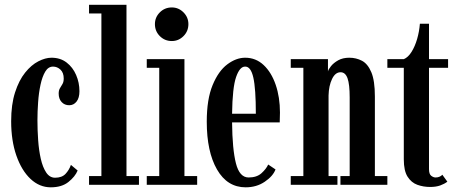

<svg xmlns="http://www.w3.org/2000/svg" viewBox="-20 -770 1898 800"><path d="M191.5 10.5Q144.5 10.5 107.2 -24.5Q70 -59.5 48.2 -121.8Q26.5 -184 26.5 -265Q26.5 -335 42.8 -385.2Q59 -435.5 84.8 -467.5Q110.5 -499.5 139.8 -514.5Q169 -529.5 194.5 -529.5Q231.5 -529.5 257.5 -509.5Q283.5 -489.5 297.2 -457.5Q311 -425.5 311 -390Q311 -362 299 -346.8Q287 -331.5 268.5 -331.5Q249 -331.5 236.8 -344.8Q224.5 -358 224.5 -380Q224.5 -394 229.8 -402.5Q235 -411 240.2 -419.8Q245.5 -428.5 245.5 -443Q245.5 -467 232 -479.8Q218.5 -492.5 201 -492.5Q181 -492.5 168.5 -471.5Q156 -450.5 148.8 -416.8Q141.5 -383 138.8 -344Q136 -305 136 -268.5Q136 -228 139 -185.8Q142 -143.5 150 -108.2Q158 -73 172.5 -51.2Q187 -29.5 209.5 -29.5Q238 -29.5 253 -45.5Q268 -61.5 275.5 -83L303.5 -59.5Q293 -34 265.2 -11.8Q237.5 10.5 191.5 10.5Z M351 0V-36.5H402.5V-714H351V-750H507V-36.5H559V0Z M696 -599Q666.5 -599 646 -619.5Q625.5 -640 625.5 -669.5Q625.5 -698 646 -718.5Q666.5 -739 696 -739Q724 -739 744.5 -718.5Q765 -698 765 -669.5Q765 -640 744.5 -619.5Q724 -599 696 -599ZM591.5 0V-36.5H643.5V-487.5H591.5V-523.5H748.5V-36.5H801.5V0Z M1003.5 10.5Q927 10.5 884.2 -63.8Q841.5 -138 841.5 -263Q841.5 -356.5 865.8 -415.2Q890 -474 927 -501.8Q964 -529.5 1001.5 -529.5Q1046 -529.5 1078.5 -499Q1111 -468.5 1128.8 -416.5Q1146.5 -364.5 1146.5 -301Q1146.5 -279 1145.5 -260H947Q948 -148.5 963 -89.5Q978 -30.5 1016 -30.5Q1050 -30.5 1069.8 -48.5Q1089.5 -66.5 1097.5 -84.5L1128 -64Q1117.5 -36 1083.2 -12.8Q1049 10.5 1003.5 10.5ZM1001.5 -492.5Q979 -493 963.8 -449.2Q948.5 -405.5 947 -296H1046Q1046 -401 1035.5 -447Q1025 -493 1001.5 -492.5Z M1191.5 0V-36.5H1244V-487.5H1191.5V-523.5H1346.5V-472Q1348 -480.5 1359 -494.2Q1370 -508 1389.2 -518.8Q1408.5 -529.5 1435.5 -529.5Q1464 -529.5 1488.2 -516.8Q1512.5 -504 1527.2 -469Q1542 -434 1542 -368V-36.5H1594V0H1398.5V-36.5H1437V-364Q1437 -419 1428 -444Q1419 -469 1399 -469Q1377 -469 1363.5 -440.8Q1350 -412.5 1349 -372.5V-36.5H1386V0Z M1772 9Q1744 9 1719 0Q1694 -9 1678.2 -33.8Q1662.5 -58.5 1662.5 -106V-487.5H1594V-523.5H1662.5Q1680.5 -531 1694.8 -553.8Q1709 -576.5 1718 -607.5Q1727 -638.5 1729.5 -671H1767.5V-523.5H1847V-487.5H1767.5V-65.5Q1767.5 -44.5 1776.8 -37.5Q1786 -30.5 1795 -30.5Q1804.5 -30.5 1812 -34Q1819.5 -37.5 1823 -42L1844 -13Q1831.5 -3.5 1814 2.8Q1796.5 9 1772 9Z"/></svg>

Font: Imbue 10pt SemiBold
Style: Regular
Weight: 600
Designer: Tyler Finck
Foundry: Etcetera Type Company
Version: Version 1.102; ttfautohint (v1.8.3)